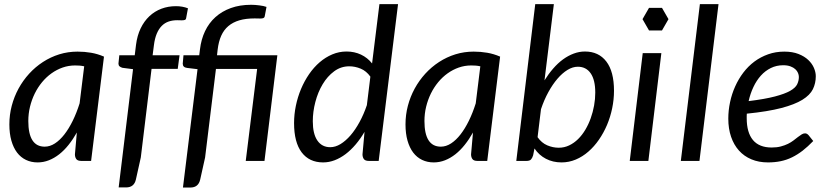

<svg xmlns="http://www.w3.org/2000/svg" viewBox="-20 -756 3873 902"><path d="M408 0H362Q344.5 0 338.2 -9Q332 -18 332 -31L341 -133.5Q323 -101.5 302.2 -75.5Q281.5 -49.5 258.2 -31.2Q235 -13 209.5 -3Q184 7 156.5 7Q126.5 7 102 -4.8Q77.5 -16.5 60.2 -39.2Q43 -62 33.5 -95.2Q24 -128.5 24 -171.5Q24 -216.5 35.2 -259.2Q46.5 -302 67.2 -340Q88 -378 117 -409.8Q146 -441.5 181.8 -464.8Q217.5 -488 258.5 -500.8Q299.5 -513.5 344.5 -513.5Q377 -513.5 407.8 -508.2Q438.5 -503 468.5 -490ZM190 -67Q214.5 -67 238 -82.2Q261.5 -97.5 282.5 -124.5Q303.5 -151.5 321.8 -188.8Q340 -226 354 -270.5L375.5 -444.5Q364.5 -447 353.8 -447.8Q343 -448.5 332.5 -448.5Q302.5 -448.5 274.5 -438.8Q246.5 -429 222 -411.5Q197.5 -394 177.5 -369.8Q157.5 -345.5 143.2 -316.5Q129 -287.5 121 -254.8Q113 -222 113 -187.5Q113 -67 190 -67Z M692 -432.5 641.5 -16.5 618.5 87Q610 124.5 572.5 124.5H537.5L605 -431L555 -437.5Q546.5 -440 541.5 -444.5Q536.5 -449 536.5 -457.5L540.5 -496.5H613L619 -545.5Q624.5 -589 640.8 -622.8Q657 -656.5 681.8 -679.8Q706.5 -703 738.2 -715Q770 -727 806.5 -727Q837.5 -727 863 -717L854.5 -671Q853.5 -664 847.8 -662.2Q842 -660.5 833 -660.5Q828.5 -660.5 823.2 -660.8Q818 -661 812 -661Q790.5 -661 772.2 -654.8Q754 -648.5 740 -634.5Q726 -620.5 716.5 -598Q707 -575.5 703 -543L697 -496.5H823.5L815 -432.5Z M1283 -496.5 1222.5 0H1134.5L1188 -432H994.5L943.5 -16L920.5 87.5Q912 125 874.5 125H839.5L908 -431L858.5 -437Q838.5 -439.5 838.5 -457L842 -496.5H916L919.5 -524.5Q925 -571 943.2 -609.5Q961.5 -648 992 -675.5Q1022.5 -703 1064.5 -718.2Q1106.5 -733.5 1160 -733.5Q1169 -733.5 1178.8 -732.8Q1188.5 -732 1198.2 -730.8Q1208 -729.5 1216.8 -727.8Q1225.5 -726 1232 -723.5L1223.5 -678.5Q1222 -672.5 1216.8 -670.8Q1211.5 -669 1203 -669Q1197.5 -669 1191 -669.2Q1184.5 -669.5 1176.5 -669.5Q1135 -669.5 1104.5 -660.5Q1074 -651.5 1052.8 -633.5Q1031.5 -615.5 1019.2 -588Q1007 -560.5 1002.5 -523L999.5 -496.5Z M1713 0Q1695.5 0 1689.2 -9Q1683 -18 1683 -31L1692.5 -136.5Q1673.5 -104 1651 -77.5Q1628.5 -51 1603.8 -32.2Q1579 -13.5 1552.2 -3.2Q1525.5 7 1498 7Q1433 7 1397.2 -40.2Q1361.5 -87.5 1361.5 -177.5Q1361.5 -218.5 1370 -259.5Q1378.5 -300.5 1394.2 -338Q1410 -375.5 1432.2 -407.8Q1454.5 -440 1481.8 -463.5Q1509 -487 1541 -500.5Q1573 -514 1608 -514Q1645 -514 1675.8 -499.5Q1706.5 -485 1728 -458L1762.5 -736.5H1850L1759 0ZM1531.5 -64.5Q1555.5 -64.5 1579.8 -79.2Q1604 -94 1626.8 -120.2Q1649.5 -146.5 1669.2 -182.8Q1689 -219 1703.5 -262L1720 -396Q1701 -422.5 1674.5 -433.5Q1648 -444.5 1621 -444.5Q1581.5 -444.5 1549.8 -421Q1518 -397.5 1495.8 -360.2Q1473.5 -323 1461.5 -277Q1449.5 -231 1449.5 -186.5Q1449.5 -127 1471 -95.8Q1492.5 -64.5 1531.5 -64.5Z M2269 0H2223Q2205.5 0 2199.2 -9Q2193 -18 2193 -31L2202 -133.5Q2184 -101.5 2163.2 -75.5Q2142.5 -49.5 2119.2 -31.2Q2096 -13 2070.5 -3Q2045 7 2017.5 7Q1987.5 7 1963 -4.8Q1938.5 -16.5 1921.2 -39.2Q1904 -62 1894.5 -95.2Q1885 -128.5 1885 -171.5Q1885 -216.5 1896.2 -259.2Q1907.5 -302 1928.2 -340Q1949 -378 1978 -409.8Q2007 -441.5 2042.8 -464.8Q2078.5 -488 2119.5 -500.8Q2160.5 -513.5 2205.5 -513.5Q2238 -513.5 2268.8 -508.2Q2299.5 -503 2329.5 -490ZM2051 -67Q2075.5 -67 2099 -82.2Q2122.5 -97.5 2143.5 -124.5Q2164.5 -151.5 2182.8 -188.8Q2201 -226 2215 -270.5L2236.5 -444.5Q2225.5 -447 2214.8 -447.8Q2204 -448.5 2193.5 -448.5Q2163.5 -448.5 2135.5 -438.8Q2107.5 -429 2083 -411.5Q2058.5 -394 2038.5 -369.8Q2018.5 -345.5 2004.2 -316.5Q1990 -287.5 1982 -254.8Q1974 -222 1974 -187.5Q1974 -67 2051 -67Z M2405.5 0 2494.5 -736.5H2582L2538 -378.5Q2557 -409 2579 -434.2Q2601 -459.5 2625 -477Q2649 -494.5 2675 -504.2Q2701 -514 2728 -514Q2792.5 -514 2828.5 -467Q2864.5 -420 2864.5 -329.5Q2864.5 -288.5 2856 -247.5Q2847.5 -206.5 2831.8 -169.2Q2816 -132 2793.8 -99.8Q2771.5 -67.5 2744.2 -43.8Q2717 -20 2685 -6.5Q2653 7 2618 7Q2577.5 7 2544.8 -10Q2512 -27 2491 -58.5L2484.5 -26Q2480.5 -13 2474.2 -6.5Q2468 0 2453 0ZM2694.5 -442.5Q2670.5 -442.5 2646 -427.5Q2621.5 -412.5 2598.8 -386Q2576 -359.5 2556 -323Q2536 -286.5 2521.5 -243L2505.5 -111.5Q2524.5 -84.5 2551 -73.2Q2577.5 -62 2605 -62Q2631 -62 2654 -73Q2677 -84 2696 -102.8Q2715 -121.5 2730 -146.8Q2745 -172 2755.2 -200.8Q2765.5 -229.5 2771 -260.2Q2776.5 -291 2776.5 -321Q2776.5 -380.5 2755 -411.5Q2733.5 -442.5 2694.5 -442.5Z M3087 -506.5 3026 0H2938.5L2999.5 -506.5ZM3120.5 -666 3090 -719H3029L2998.5 -666L3029 -613H3090Z M3178.5 0 3268 -736.5H3355.5L3266 0Z M3812.5 -398Q3812.5 -365 3799 -337.2Q3785.5 -309.5 3749.5 -287.2Q3713.5 -265 3650.5 -248.5Q3587.5 -232 3488.5 -222Q3488 -216.5 3488 -211.2Q3488 -206 3488 -200.5Q3488 -133.5 3517.2 -98.2Q3546.5 -63 3605.5 -63Q3629.5 -63 3648.2 -68Q3667 -73 3681.8 -80.2Q3696.5 -87.5 3707.8 -96.2Q3719 -105 3728.5 -112.2Q3738 -119.5 3746 -124.5Q3754 -129.5 3762 -129.5Q3771 -129.5 3778.5 -121L3800.5 -93.5Q3775 -67 3750.8 -48.2Q3726.5 -29.5 3701 -17Q3675.5 -4.5 3647.8 1.2Q3620 7 3588 7Q3544.5 7 3510 -7.5Q3475.5 -22 3451.5 -48.8Q3427.5 -75.5 3414.5 -113.5Q3401.5 -151.5 3401.5 -198.5Q3401.5 -237.5 3409.8 -276.2Q3418 -315 3433.8 -350Q3449.5 -385 3472.2 -415Q3495 -445 3524.2 -466.8Q3553.5 -488.5 3588.8 -501Q3624 -513.5 3664.5 -513.5Q3703 -513.5 3731 -502.5Q3759 -491.5 3777 -474.5Q3795 -457.5 3803.8 -437Q3812.5 -416.5 3812.5 -398ZM3659.5 -449.5Q3628 -449.5 3601.5 -436.5Q3575 -423.5 3554.5 -400.8Q3534 -378 3519.5 -347.2Q3505 -316.5 3497 -281Q3574 -290.5 3620.5 -302.8Q3667 -315 3692 -329.2Q3717 -343.5 3725 -360Q3733 -376.5 3733 -394.5Q3733 -403.5 3729 -413.2Q3725 -423 3716.2 -431Q3707.5 -439 3693.5 -444.2Q3679.5 -449.5 3659.5 -449.5Z"/></svg>

Font: LatoHex
Style: Italic
Weight: 400
Italic angle: -7°
Designer: Lukasz Dziedzic
Foundry: tyPoland Lukasz Dziedzic
Version: Version 1.104; Western+Polish opensource